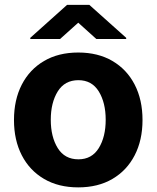

<svg xmlns="http://www.w3.org/2000/svg" viewBox="-20 -772 654 802"><path d="M306.8 10.7Q224.1 10.7 163.9 -24.7Q103.7 -60 71 -123.4Q38.4 -186.8 38.4 -270.6Q38.4 -355.1 71 -418.5Q103.7 -481.9 163.9 -517.2Q224.1 -552.6 306.8 -552.6Q389.6 -552.6 449.8 -517.2Q509.9 -481.9 542.6 -418.5Q575.3 -355.1 575.3 -270.6Q575.3 -186.8 542.6 -123.4Q509.9 -60 449.8 -24.7Q389.6 10.7 306.8 10.7ZM307.5 -106.5Q363.6 -106.5 392.6 -153.4Q421.5 -200.3 421.5 -271.7Q421.5 -343 392.6 -390.1Q363.6 -437.1 307.5 -437.1Q250.4 -437.1 221.2 -390.1Q192.1 -343 192.1 -271.7Q192.1 -200.3 221.2 -153.4Q250.4 -106.5 307.5 -106.5ZM230.8 -609 306.8 -677.2 382.5 -609H507.1V-614L353 -751.8H260.3L106.5 -614V-609Z"/></svg>

Font: Inter UI
Style: Bold
Weight: 700
Designer: Rasmus Andersson
Foundry: rsms
Version: 3.2;8d6f07862